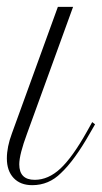

<svg xmlns="http://www.w3.org/2000/svg" viewBox="-47 -542 301 568"><path d="M-26.7 -73.3Q-26.7 -107.5 -11.7 -147.5L124.2 -521.7H169.2L33.3 -147.5Q10 -85 10 -55.8Q10 -10 55.8 -10Q95.8 -10 131.7 -43.3Q167.5 -76.7 210 -152.5L225.8 -180.8L234.2 -174.2L218.3 -146.7Q173.3 -67.5 133.3 -30Q97.5 5.8 48.3 5.8Q13.3 5.8 -6.7 -15.4Q-26.7 -36.7 -26.7 -73.3Z"/></svg>

Font: Sirivennela
Style: Regular
Weight: 400
Designer: Appaji Ambarisha Darbha
Foundry: Appaji Ambarisha Darbha
Version: Version 1.00; ttfautohint (v1.8.4.7-5d5b)